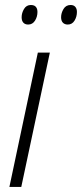

<svg xmlns="http://www.w3.org/2000/svg" viewBox="-20 -738 324 758"><path d="M17.1 0 129.4 -530.3H176.8L64 0ZM247.6 -641.1Q235.4 -641.1 228.3 -648.4Q221.2 -655.8 221.2 -669.9Q221.2 -686.5 230.7 -702.4Q240.2 -718.3 258.8 -718.3Q271 -718.3 277.3 -710.9Q283.7 -703.6 283.7 -690.9Q283.7 -671.9 274.2 -656.5Q264.6 -641.1 247.6 -641.1ZM91.3 -641.1Q79.1 -641.1 72.3 -648.4Q65.4 -655.8 65.4 -669.9Q65.4 -686.5 74.7 -702.4Q84 -718.3 102.1 -718.3Q110.8 -718.3 116.5 -715.1Q122.1 -711.9 125 -705.8Q127.9 -699.7 127.9 -690.9Q127.9 -671.9 118.2 -656.5Q108.4 -641.1 91.3 -641.1Z"/></svg>

Font: Open Sans SemiCondensed Light
Style: Italic
Weight: 300
Width: 4
Italic angle: -12°
Designer: Monotype Design Team
Foundry: Monotype Imaging Inc.
Version: Version 3.000